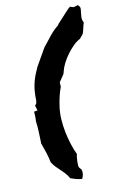

<svg xmlns="http://www.w3.org/2000/svg" viewBox="-149 -913 770 1160"><g transform="rotate(-15 236.0 -333.0)"><path d="M269.5 -462.9 234.4 -418.9 233.4 -391.6Q221.7 -367.2 212.4 -339.8Q203.1 -312.5 195.3 -278.3Q186.5 -241.2 185.5 -200.7Q184.6 -160.2 189 -120.1Q193.4 -80.1 202.1 -42Q210.9 -3.9 222.7 27.3Q219.7 31.2 217.3 42.5Q214.8 53.7 213.4 66.4Q211.9 79.1 211.4 90.3Q210.9 101.6 212.9 106.4L219.7 117.2Q223.6 119.1 224.6 124Q225.6 128.9 226.6 132.8Q228.5 157.2 213.9 179.7Q194.3 176.8 177.2 170.4Q160.2 164.1 145.5 157.2Q134.8 133.8 122.6 119.1Q110.4 104.5 98.6 90.8Q87.9 79.1 77.6 66.4Q67.4 53.7 56.6 34.2Q52.7 2 46.9 -24.4Q41 -50.8 33.2 -79.1L30.3 -89.8Q32.2 -126 34.2 -163.6Q36.1 -201.2 34.2 -228.5Q36.1 -236.3 36.6 -245.6Q37.1 -254.9 38.1 -264.6Q38.1 -268.6 38.1 -276.4Q38.1 -284.2 39.1 -288.1L60.5 -290L53.7 -321.3L64.5 -333L68.4 -350.6Q71.3 -406.2 84 -447.8Q96.7 -489.3 120.1 -529.3L127.9 -543.9Q144.5 -566.4 161.1 -591.8Q177.7 -617.2 199.2 -646.5Q233.4 -683.6 259.3 -710Q285.2 -736.3 311.5 -752.9L320.3 -763.7Q338.9 -781.2 352.1 -792.5Q365.2 -803.7 376 -814.5Q386.7 -824.2 395.5 -832Q404.3 -839.8 413.1 -844.7Q426.8 -835 439.5 -836.9Q452.1 -838.9 460 -841.8Q471.7 -829.1 471.7 -820.3Q471.7 -811.5 467.8 -795.9Q464.8 -783.2 462.4 -766.6Q460 -750 467.8 -730.5Q462.9 -719.7 459.5 -708.5Q456.1 -697.3 452.1 -685.5Q448.2 -673.8 445.3 -668.5Q442.4 -663.1 439 -659.7Q435.5 -656.2 431.2 -652.8Q426.8 -649.4 420.9 -641.6Q398.4 -632.8 375.5 -613.8Q352.5 -594.7 332.5 -571.8Q312.5 -548.8 297.4 -524.4Q282.2 -500 275.4 -479.5Z"/></g></svg>

Font: Permanent Marker
Style: Regular
Weight: 400
Designer: Font Diner, Inc
Foundry: Font Diner, Inc
Version: Version 1.001